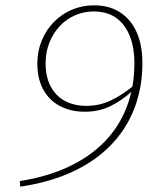

<svg xmlns="http://www.w3.org/2000/svg" viewBox="-20 -686 568 720"><path d="M54 -7Q157 -23 237 -60.5Q317 -98 372 -154.5Q427 -211 455.5 -285.5Q484 -360 484 -449Q484 -508 466.5 -551.5Q449 -595 415.5 -619Q382 -643 331 -643Q294 -643 261 -628.5Q228 -614 203.5 -587.5Q179 -561 165 -525.5Q151 -490 151 -449Q151 -398 170 -362Q189 -326 223.5 -307.5Q258 -289 304 -289Q353 -289 396 -309.5Q439 -330 481 -365L487 -339L473 -342Q434 -307 392 -287Q350 -267 298 -267Q245 -267 204.5 -288.5Q164 -310 142 -350.5Q120 -391 120 -448Q120 -494 136.5 -534Q153 -574 182 -603.5Q211 -633 249.5 -649.5Q288 -666 332 -666Q391 -666 431.5 -639Q472 -612 493 -564Q514 -516 514 -450Q514 -357 483.5 -278.5Q453 -200 394 -140Q335 -80 250 -41Q165 -2 56 14Z"/></svg>

Font: Source Serif 4 ExtraLight
Style: Italic
Weight: 250
Italic angle: -12°
Designer: Frank Grießhammer
Foundry: Adobe Systems Incorporated
Version: Version 4.004;hotconv 1.0.116;makeotfexe 2.5.65601